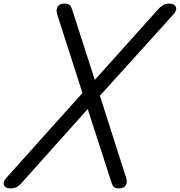

<svg xmlns="http://www.w3.org/2000/svg" viewBox="-48 -1022 989 1055"><path d="M612 13Q593 14 582 8.5Q571 3 565 -18L434 -423L72 -18Q54 2 39 8Q24 14 5 13Q-8 12 -18 5Q-28 -2 -28 -15Q-28 -28 -13 -45L405 -511L266 -944Q259 -970 268.5 -985Q278 -1000 299 -1002Q319 -1003 330 -997.5Q341 -992 348 -971L473 -583L821 -971Q840 -991 854.5 -997Q869 -1003 888 -1002Q901 -1001 910.5 -994Q920 -987 920.5 -974.5Q921 -962 906 -944L501 -496L645 -45Q653 -20 643.5 -4.5Q634 11 612 13Z"/></svg>

Font: Playwrite AU SA
Style: Regular
Weight: 400
Designer: Veronika Burian, José Scaglione
Foundry: TypeTogether
Version: Version 1.002